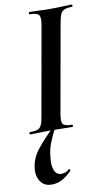

<svg xmlns="http://www.w3.org/2000/svg" viewBox="-99 -672 553 994"><g transform="rotate(-10 178.0 -175.0)"><path d="M25 0Q22 0 22 -6Q22 -12 25 -12Q52 -12 65.5 -17Q79 -22 86.2 -37Q93.5 -52 98 -81L180 -544Q188 -587 177.8 -600Q167.5 -613 130 -613Q127 -613 127 -619Q127 -625 130 -625Q152.6 -625 180.8 -623.5Q209 -622 239.8 -622Q274.9 -622 303 -623.5Q331 -625 353 -625Q356 -625 356 -619Q356 -613 353 -613Q326.5 -613 312.4 -607Q298.2 -601 291.6 -586Q285 -571 280 -542L198 -81Q190 -38 199.3 -25Q208.5 -12 248 -12Q250 -12 250 -6Q250 0 248 0Q225.8 0 198 -1Q170.2 -2 135.8 -2Q104.7 -2 76.3 -1Q48 0 25 0ZM90 275Q49 275 30 244Q11 213 18 170Q25 121 60.5 77Q96 33 145 -14L155 -7Q137 28 123.5 62.5Q110 97 107 138Q102 175 112 202Q122 229 150 229Q162 229 172.5 224Q183 219 190 212Q192 210 195.5 214.5Q199 219 197 221Q168 250 143 262.5Q118 275 90 275Z"/></g></svg>

Font: Cormorant Light
Style: Italic
Weight: 300
Italic angle: -10°
Designer: Christian Thalmann (Catharsis Fonts)
Foundry: Catharsis Fonts
Version: Version 4.000